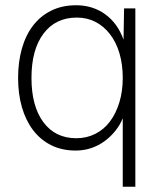

<svg xmlns="http://www.w3.org/2000/svg" viewBox="-20 -562 619 732"><path d="M496 150H448V-111Q438 -86 420 -63.5Q402 -41 379 -24Q356 -7 328 2.5Q300 12 269 12Q216 12 175 -8.5Q134 -29 106 -66Q78 -103 63.5 -153.5Q49 -204 49 -265Q49 -326 63.5 -377Q78 -428 106 -464.5Q134 -501 175.5 -521.5Q217 -542 270 -542Q333 -542 380.5 -508Q428 -474 451 -411L453 -530H496ZM271 -35Q310 -35 343 -51.5Q376 -68 399 -98.5Q422 -129 435 -171.5Q448 -214 448 -265Q448 -316 435.5 -358.5Q423 -401 399.5 -431.5Q376 -462 344 -478.5Q312 -495 273 -495Q192 -495 146 -434Q100 -373 100 -265Q100 -157 145.5 -96Q191 -35 271 -35Z"/></svg>

Font: Geist ExtLt
Style: Regular
Weight: 400
Designer: Basement.studio, Andrés Briganti, Mateo Zaragoza
Foundry: Basement.studio, Vercel, Andrés Briganti, Guido Ferreyra, Mateo Zaragoza
Version: Version 1.401